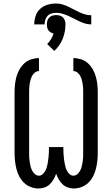

<svg xmlns="http://www.w3.org/2000/svg" viewBox="-20 -1066 640 1094"><path d="M401 8Q383 8 366 2Q349 -4 336.5 -16Q324 -28 315 -43.5Q306 -59 300 -76Q294 -59 285 -43.5Q276 -28 263.5 -16Q251 -4 234 2Q217 8 199 8Q177 8 155 -0.5Q133 -9 116.5 -25Q100 -41 89.5 -61.5Q79 -82 73.5 -104Q68 -126 65.5 -149Q63 -172 63 -195V-540Q63 -563 65.5 -585.5Q68 -608 74 -629.5Q80 -651 91.5 -671Q103 -691 119.5 -706Q136 -721 158 -728Q180 -735 202 -735V-661Q190 -661 180 -653.5Q170 -646 164 -635.5Q158 -625 154.5 -613Q151 -601 149 -589Q147 -577 146.5 -564.5Q146 -552 146 -540V-195Q146 -182 146.5 -169.5Q147 -157 149 -144Q151 -131 154 -118.5Q157 -106 163 -94.5Q169 -83 179 -74Q189 -65 202 -65Q213 -65 222 -72.5Q231 -80 236.5 -89.5Q242 -99 245.5 -110Q249 -121 251 -132Q253 -143 254.5 -154Q256 -165 257 -176Q258 -187 258.5 -198Q259 -209 259 -221V-228H341V-221Q341 -209 341.5 -198Q342 -187 343 -176Q344 -165 345.5 -154Q347 -143 349 -132Q351 -121 354.5 -110Q358 -99 363.5 -89.5Q369 -80 378 -72.5Q387 -65 398 -65Q411 -65 421 -74Q431 -83 437 -94.5Q443 -106 446 -118.5Q449 -131 451 -144Q453 -157 453.5 -169.5Q454 -182 454 -195V-540Q454 -552 453.5 -564.5Q453 -577 451 -589Q449 -601 445.5 -613Q442 -625 436 -635.5Q430 -646 420 -653.5Q410 -661 398 -661V-735Q420 -735 442 -728Q464 -721 480.5 -706Q497 -691 508.5 -671Q520 -651 526 -629.5Q532 -608 534.5 -585.5Q537 -563 537 -540V-195Q537 -172 534.5 -149Q532 -126 526.5 -104Q521 -82 510.5 -61.5Q500 -41 483.5 -25Q467 -9 445 -0.5Q423 8 401 8ZM175 -927Q175 -951 183 -975Q191 -999 209 -1015.5Q227 -1032 251 -1039Q275 -1046 300 -1046Q318 -1046 335 -1041Q352 -1036 368 -1028.5Q384 -1021 400 -1012.5Q416 -1004 432 -996.5Q448 -989 465 -984Q482 -979 500 -979V-927Q482 -927 465 -932Q448 -937 432 -944.5Q416 -952 400 -960.5Q384 -969 368 -976Q352 -983 335 -988Q318 -993 300 -993Q287 -993 273.5 -989Q260 -985 251 -975.5Q242 -966 238 -953Q234 -940 234 -927ZM289 -776 249 -815Q261 -827 270.5 -842.5Q280 -858 285 -875Q277 -877 269 -881.5Q261 -886 256 -893Q251 -900 249 -909Q247 -918 247 -927Q247 -938 250 -948Q253 -958 260.5 -966Q268 -974 278.5 -977Q289 -980 300 -980Q311 -980 321.5 -977Q332 -974 339.5 -966Q347 -958 350 -948Q353 -938 353 -927Q353 -906 349 -885Q345 -864 337 -844.5Q329 -825 317 -807.5Q305 -790 289 -776Z"/></svg>

Font: Iosevka Curly Slab Extended
Style: Regular
Weight: 400
Width: 7
Monospace: yes
Designer: Belleve Invis
Foundry: Belleve Invis
Version: Version 11.1.0; ttfautohint (v1.8.3)